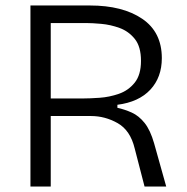

<svg xmlns="http://www.w3.org/2000/svg" viewBox="-20 -680 682 700"><path d="M91 0V-660H308Q427 -660 498.5 -611.5Q570 -563 570 -468Q570 -398 528 -353Q486 -308 408 -298V-287Q435 -281 460.5 -269.5Q486 -258 507 -232Q528 -206 542 -157L586 0H507L471 -139Q455 -205 409 -231Q363 -257 312 -257H165V0ZM165 -321H282Q307 -321 343 -323.5Q379 -326 413.5 -338Q448 -350 471 -378.5Q494 -407 494 -458Q494 -510 471.5 -538Q449 -566 416 -578Q383 -590 349.5 -593Q316 -596 294 -596H165Z"/></svg>

Font: Bricolage Grotesque 10pt Light
Style: Regular
Weight: 300
Designer: Mathieu Triay
Foundry: Atelier Triay
Version: Version 1.000; ttfautohint (v1.8.4.7-5d5b);gftools[0.9.32]